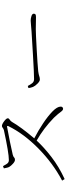

<svg xmlns="http://www.w3.org/2000/svg" viewBox="630 -1346 690 1990"><g transform="rotate(-90 975.0 -351.0)"><path d="M225 -656 248 -665Q258 -647 271.5 -625.5Q285 -604 310 -604Q384 -604 623 -656Q637 -661 646 -668.5Q655 -676 664 -676Q683 -676 713.5 -653Q744 -630 744 -616Q744 -604 731 -596.5Q718 -589 707 -573Q654 -480 536 -341Q617 -299 692 -249Q767 -199 816 -151Q865 -103 865 -67Q865 -45 843 -42Q827 -42 810.5 -66Q794 -90 750 -137Q639 -245 513 -316Q443 -240 342.5 -162.5Q242 -85 114 -26L98 -52Q278 -147 431.5 -298.5Q585 -450 663 -610Q669 -627 651 -622Q488 -592 367 -564Q345 -558 337.5 -549.5Q330 -541 313 -541Q296 -541 273.5 -561.5Q251 -582 241 -599Q232 -613 225 -656Z M1079 -408Q1092 -383 1107 -363Q1122 -343 1150 -343Q1212 -343 1402.5 -354.5Q1593 -366 1642 -369Q1691 -372 1714 -375Q1737 -378 1756 -378Q1779 -378 1803.5 -370Q1828 -362 1828 -346Q1828 -336 1822 -329.5Q1816 -323 1793 -323Q1744 -323 1668 -325Q1625 -325 1463.5 -316Q1302 -307 1232 -300Q1196 -295 1180.5 -289Q1165 -283 1145 -283Q1128 -283 1103.5 -307Q1079 -331 1069 -354Q1060 -378 1057 -401Z"/></g></svg>

Font: Minh Nguyen ExtraLight
Style: Regular
Weight: 250
Designer: Ryoko NISHIZUKA 西塚涼子 (kana & ideographs); Frank Grießhammer (Latin, Greek & Cyrillic); Wenlong ZHANG 张文龙 (bopomofo); San
Foundry: Adobe
Version: Version 1.100;July 7, 2023;FontCreator 14.0.0.2814 64-bit